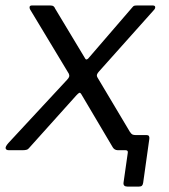

<svg xmlns="http://www.w3.org/2000/svg" viewBox="-31 -550 617 703"><path d="M435.8 133.2Q419.5 133.2 421.3 118.7L436.8 10Q437.8 5.5 435.9 2.7Q434 0 428.9 0L445.2 -66.6Q449.3 -59.9 453.8 -57.6Q458.2 -55.4 466.9 -55.4H506.3Q517.3 -55.4 515.8 -41.8L493.2 119.1Q492.2 126.3 488.9 129.7Q485.5 133.2 477.5 133.2ZM473.7 -18.4Q481.2 -6.8 480.3 -3.4Q479.4 0 469.7 0H400.5Q393.5 0 388.5 -3.5Q383.6 -7 381.5 -11.2L267.3 -204.1Q263 -211.6 259.3 -210.1Q255.6 -208.5 248.7 -201L74.5 -7Q71.5 -2.8 65.4 -1.4Q59.2 0 51.5 0H1.7Q-8.4 0 -10.3 -6.4Q-12.2 -12.8 -0.3 -26.3L214.5 -257.8Q220.9 -264.4 222.3 -269.4Q223.7 -274.4 220.9 -280.3L78.9 -515.9Q76.3 -521.1 77.6 -525.6Q78.9 -530 86.5 -530H152.7Q161 -530 165 -527Q168.9 -524 170.7 -518.8L280.7 -336Q283.3 -331.1 287.4 -332.6Q291.5 -334.1 295.8 -340.2L453.4 -523Q457.1 -528.2 461.1 -529.1Q465.1 -530 473.4 -530H527.7Q536.5 -530 537.2 -524.7Q537.9 -519.3 533.2 -514.1L331.5 -288.3Q325.9 -282.3 324.2 -277.1Q322.6 -272 326.1 -266L473.7 -18.4Z"/></svg>

Font: Libre Franklin Thin
Style: Italic
Weight: 100
Italic angle: -8°
Designer: Pablo Impallari, Rodrigo Fuenzalida, Nhung Nguyen
Foundry: Impallari Type
Version: Version 3.000